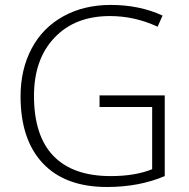

<svg xmlns="http://www.w3.org/2000/svg" viewBox="-20 -745 763 775"><path d="M381.8 -359.9H645V-34.2Q541.5 9.8 412.1 9.8Q243.2 9.8 153.1 -85.7Q63 -181.2 63 -356Q63 -464.8 107.7 -549.1Q152.3 -633.3 235.6 -679.2Q318.8 -725.1 426.8 -725.1Q543.5 -725.1 636.2 -682.1L616.2 -637.2Q523.4 -680.2 423.8 -680.2Q282.7 -680.2 200 -593Q117.2 -505.9 117.2 -357.9Q117.2 -196.8 195.8 -115.5Q274.4 -34.2 426.8 -34.2Q525.4 -34.2 594.2 -62V-313H381.8Z"/></svg>

Font: JBL Sans
Style: Light
Weight: 300
Version: Version 1.10